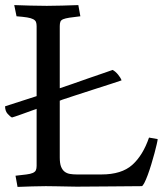

<svg xmlns="http://www.w3.org/2000/svg" viewBox="-26 -732 660 755"><path d="M209 -385Q225 -390 256 -401Q287 -412 320 -423.5Q353 -435 381 -444.5Q409 -454 417 -457Q428 -451 438 -439Q448 -427 452 -416Q444 -413 411.5 -402.5Q379 -392 340 -379.5Q301 -367 266 -355.5Q231 -344 219 -340L209 -336V-113Q209 -90 214 -77Q219 -64 228 -57Q237 -50 249.5 -48Q262 -46 276 -46H373Q452 -46 494 -83.5Q536 -121 560 -191L594 -185Q594 -181 590.5 -165.5Q587 -150 581.5 -129.5Q576 -109 569 -86Q562 -63 555 -44Q548 -25 541.5 -12.5Q535 0 531 0Q479 0 413.5 1Q348 2 276 2Q258 2 245.5 1.5Q233 1 220.5 1Q208 1 192.5 0.5Q177 0 154 0Q123 0 99.5 1Q76 2 43 3L35 -41Q62 -44 78 -46Q94 -48 103 -52Q112 -56 115 -62.5Q118 -69 118 -80V-304Q85 -292 57 -282Q29 -272 21 -270Q13 -274 3.5 -285Q-6 -296 -6 -314L118 -354V-629Q118 -639 115.5 -645.5Q113 -652 104.5 -656.5Q96 -661 80.5 -663.5Q65 -666 39 -668L30 -712Q62 -711 93 -710Q124 -709 158 -709Q189 -709 219 -710Q249 -711 282 -712L290 -668Q263 -665 247 -662.5Q231 -660 222.5 -656.5Q214 -653 211.5 -646.5Q209 -640 209 -629Z"/></svg>

Font: Lusitana
Style: Regular
Weight: 400
Designer: Ana Paula Megda
Foundry: Ana Paula Megda
Version: Version 1.000; ttfautohint (v1.1) -l 8 -r 50 -G 200 -x 14 -D